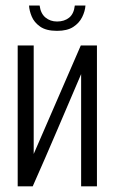

<svg xmlns="http://www.w3.org/2000/svg" viewBox="-20 -654 402 674"><path d="M42.1 0V-494.3H98.3V-113.5L263.6 -494.3H320.3V0H264.8V-393.9Q222.5 -295 180.6 -196.9Q138.8 -98.9 94.9 0ZM180 -545.7Q142 -545.7 120.8 -560.7Q99.7 -575.6 91.2 -596.5Q82.7 -617.3 82 -634.5H119.1Q122.7 -606.5 139.6 -592.5Q156.5 -578.5 180.3 -578.5Q205.9 -578.5 222.7 -592Q239.4 -605.5 242.6 -634.5H280Q278.6 -614.5 268.4 -593.9Q258.3 -573.3 237.2 -559.5Q216.1 -545.7 180 -545.7Z"/></svg>

Font: Alumni Sans SC Thin
Style: Regular
Weight: 100
Designer: Robert E. Leuschke
Foundry: Robert E. Leuschke
Version: Version 1.018